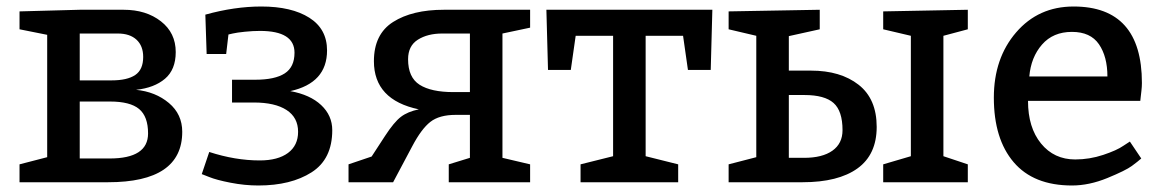

<svg xmlns="http://www.w3.org/2000/svg" viewBox="-20 -560 3574 590"><path d="M125 -77V-453L40 -470V-525L225 -530H360Q429 -530 474.5 -494.5Q520 -459 520 -400Q520 -346 487 -318Q454 -290 398 -284Q458 -278 499 -243.5Q540 -209 540 -155Q540 0 312 0H40V-55ZM225 -313H323Q371 -313 395.5 -329.5Q420 -346 420 -385Q420 -419 399.5 -438Q379 -457 342 -457H225ZM225 -73H317Q435 -73 435 -150Q435 -202 407.5 -225Q380 -248 318 -248H225Z M693 -315H764Q825 -315 855 -334.5Q885 -354 885 -398Q885 -465 779 -465Q757 -465 732.5 -462.5Q708 -460 695 -457L682 -454L675 -394H615L611 -515Q701 -540 783 -540Q876 -540 930.5 -505.5Q985 -471 985 -405Q985 -305 872 -280Q933 -269 967 -237Q1001 -205 1001 -160Q1001 -71 937.5 -30.5Q874 10 774 10Q732 10 688.5 1.5Q645 -7 623 -16L600 -25L623 -93Q703 -67 778 -67Q834 -67 865 -90Q896 -113 896 -155Q896 -199 860.5 -222Q825 -245 760 -245H693Z M1359 0V-55L1424 -75V-207H1380Q1330 -207 1302.5 -185.5Q1275 -164 1247 -111L1188 0H1051V-55L1122 -79L1163 -142Q1191 -185 1212 -201Q1233 -217 1267 -224Q1129 -253 1129 -372Q1129 -455 1188 -492.5Q1247 -530 1344 -530H1609V-475L1524 -457V-75L1609 -55V0ZM1424 -457H1339Q1294 -457 1264 -438Q1234 -419 1234 -378Q1234 -322 1269.5 -299.5Q1305 -277 1373 -277H1424Z M2169 -530 2164 -345H2094L2079 -450H1964V-80L2064 -55V0H1764V-55L1864 -80V-450H1749L1734 -345H1664L1659 -530Z M2304 -77V-450L2219 -470V-525L2499 -530V-470L2404 -449V-343H2472Q2563 -343 2618.5 -299.5Q2674 -256 2674 -170Q2674 -85 2615 -42.5Q2556 0 2446 0H2219V-55ZM2694 0V-55L2779 -80V-450L2694 -470V-525L2954 -530V-470L2879 -450V-80L2954 -55V0ZM2404 -75H2451Q2507 -75 2538 -97Q2569 -119 2569 -160Q2569 -219 2541.5 -243.5Q2514 -268 2452 -268H2404Z M3484 -250H3139Q3139 -168 3179 -119Q3219 -70 3284 -70Q3328 -70 3370 -84Q3412 -98 3432 -112L3452 -125L3487 -73Q3477 -64 3458 -50Q3439 -36 3383 -13Q3327 10 3274 10Q3156 10 3095 -61.5Q3034 -133 3034 -260Q3034 -381 3102.5 -460.5Q3171 -540 3279 -540Q3489 -540 3489 -305Q3489 -294 3487.5 -281Q3486 -268 3485 -259ZM3143 -325H3383Q3383 -386 3357 -424Q3331 -462 3274 -462Q3216 -462 3182 -423Q3148 -384 3143 -325Z"/></svg>

Font: Bitter
Style: Regular
Weight: 400
Designer: Sol Matas
Foundry: Sol Matas
Version: Version 1.300;PS 001.300;hotconv 1.0.70;makeotf.lib2.5.58329